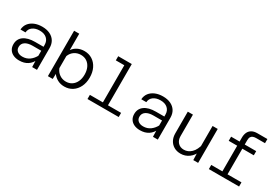

<svg xmlns="http://www.w3.org/2000/svg" viewBox="38 -1723 3825 2684"><g transform="rotate(30 1950.0 -380.5)"><path d="M481 0 477 -133V-355Q477 -420 435 -457.5Q393 -495 321 -495Q251 -495 206.5 -462.5Q162 -430 158 -373H77Q81 -432 113.5 -473.5Q146 -515 200 -537.5Q254 -560 323 -560Q395 -560 448 -535Q501 -510 530 -463.5Q559 -417 559 -352V0ZM275 12Q221 12 180 -7Q139 -26 116.5 -61.5Q94 -97 94 -146Q94 -231 159 -278Q224 -325 342 -325H490V-261H338Q262 -261 219 -232Q176 -203 176 -150Q176 -106 207 -81.5Q238 -57 288 -57Q353 -57 402.5 -93Q452 -129 483 -191L493 -127Q466 -61 411 -24.5Q356 12 275 12Z M1004 -560Q1077 -560 1133 -524Q1189 -488 1220.5 -423.5Q1252 -359 1252 -274Q1252 -190 1220.5 -125.5Q1189 -61 1133 -24.5Q1077 12 1004 12Q943 12 894 -14Q845 -40 816 -83L813 0H735V-733H818V-468Q847 -511 895.5 -535.5Q944 -560 1004 -560ZM988 -59Q1043 -59 1083.5 -86Q1124 -113 1146.5 -161.5Q1169 -210 1169 -274Q1169 -339 1146.5 -387.5Q1124 -436 1083.5 -462.5Q1043 -489 988 -489Q931 -489 885.5 -458.5Q840 -428 818 -372V-177Q840 -122 885.5 -90.5Q931 -59 988 -59Z M1584 0V-733H1666V0ZM1374 0V-67H1878V0ZM1447 -666V-733H1625V-666Z M2431 0 2427 -133V-355Q2427 -420 2385 -457.5Q2343 -495 2271 -495Q2201 -495 2156.5 -462.5Q2112 -430 2108 -373H2027Q2031 -432 2063.5 -473.5Q2096 -515 2150 -537.5Q2204 -560 2273 -560Q2345 -560 2398 -535Q2451 -510 2480 -463.5Q2509 -417 2509 -352V0ZM2225 12Q2171 12 2130 -7Q2089 -26 2066.5 -61.5Q2044 -97 2044 -146Q2044 -231 2109 -278Q2174 -325 2292 -325H2440V-261H2288Q2212 -261 2169 -232Q2126 -203 2126 -150Q2126 -106 2157 -81.5Q2188 -57 2238 -57Q2303 -57 2352.5 -93Q2402 -129 2433 -191L2443 -127Q2416 -61 2361 -24.5Q2306 12 2225 12Z M2760 -548V-200Q2760 -137 2796.5 -98Q2833 -59 2893 -59Q2960 -59 3012 -109.5Q3064 -160 3088 -263L3103 -156Q3073 -74 3013.5 -31Q2954 12 2881 12Q2819 12 2773.5 -14.5Q2728 -41 2702.5 -88Q2677 -135 2677 -198V-548ZM3160 -548V0H3082L3077 -132V-548Z M3513 0V-612Q3513 -660 3529.5 -696Q3546 -732 3581 -752.5Q3616 -773 3670 -773H3832V-706H3690Q3663 -706 3641.5 -698.5Q3620 -691 3608 -671.5Q3596 -652 3596 -616V0ZM3376 -481V-548H3781V-481ZM3333 0V-67H3821V0Z"/></g></svg>

Font: Azeret Mono Light
Style: Regular
Weight: 300
Designer: Martin Vácha
Foundry: Displaay
Version: Version 1.002